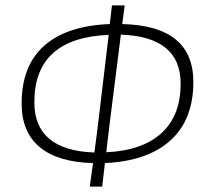

<svg xmlns="http://www.w3.org/2000/svg" viewBox="-20 -677 769 710"><path d="M312 13 324 -74Q195 -77 127.5 -132.5Q60 -188 60 -294Q60 -434 143.5 -508Q227 -582 386 -588L394 -657H441L432 -588Q695 -582 695 -374Q695 -234 610 -157.5Q525 -81 368 -74L358 13ZM383 -200 373 -114Q506 -120 577 -184.5Q648 -249 648 -368Q648 -541 427 -549ZM107 -299Q107 -121 329 -113L340 -197L382 -548Q107 -537 107 -299Z"/></svg>

Font: Alegreya Sans SC Light
Style: Italic
Weight: 300
Italic angle: -7°
Designer: Juan Pablo del Peral
Foundry: Huerta Tipografica
Version: Version 2.007